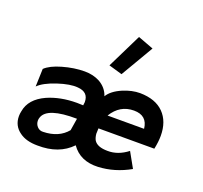

<svg xmlns="http://www.w3.org/2000/svg" viewBox="-116 -780 975 924"><g transform="rotate(20 371.5 -318.0)"><path d="M698 -167H412Q411 -158 411 -139Q413 -119 420 -107Q437 -80 490 -80Q543 -79 592 -117L635 -40Q557 4 473 8Q382 12 337 -53Q274 13 164 11Q106 11 72 -14Q32 -42 32 -92Q32 -104 35 -117Q46 -183 123 -218Q189 -247 273 -247Q294 -247 305 -246Q307 -258 307 -263Q307 -314 252 -318Q213 -322 149 -301Q86 -280 59 -253L62 -344Q88 -369 144 -385Q203 -402 257 -402Q300 -402 334 -384Q373 -362 386 -322Q405 -354 456 -376Q501 -395 543 -395Q622 -394 664 -351.5Q706 -309 706 -235Q706 -205 698 -167ZM432 -240H619Q612 -306 544 -306Q472 -306 432 -240ZM299 -175Q147 -177 128 -119Q125 -111 125 -103Q125 -85 137 -72Q149 -59 167 -60Q247 -62 289 -113Q294 -148 299 -175ZM445 -647 525 -617 427 -450 358 -470ZM445 -647 525 -617 427 -450 358 -470Z"/></g></svg>

Font: GFS Neohellenic Rg
Style: Bold Italic
Weight: 700
Italic angle: -12°
Designer: Designed by Takis Katsoulidis and George D. Matthiopoulos.
Foundry: Designed by Takis Katsoulidis and George D. Matthiopoulos.
Version: Version 1.0